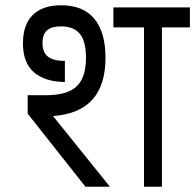

<svg xmlns="http://www.w3.org/2000/svg" viewBox="-20 -708 740 728"><path d="M181 -268 396 -1V0H304L85 -277V-347H155Q235 -347 270.5 -380.5Q306 -414 306 -489Q306 -552 282.5 -580Q259 -608 211 -608Q175 -608 158 -592.5Q141 -577 141 -545Q141 -510 161.5 -493.5Q182 -477 226 -477V-397Q150 -398 108.5 -434Q67 -470 67 -544Q67 -614 104 -651Q141 -688 212 -688Q295 -688 337.5 -637Q380 -586 380 -489Q380 -282 181 -268ZM700 -604H594V0H526V-604H410V-680H700Z"/></svg>

Font: Rhodium Libre
Style: Regular
Weight: 400
Designer: James Puckett
Foundry: Dunwich Type Founders
Version: Version 1.001; ttfautohint (v1.3)